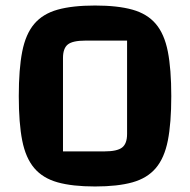

<svg xmlns="http://www.w3.org/2000/svg" viewBox="-20 -660 688 695"><path d="M48 -312Q48 -410 60.5 -473.5Q73 -537 104 -573.5Q135 -610 188.5 -625Q242 -640 324 -640Q406 -640 459.5 -625Q513 -610 544 -573.5Q575 -537 587.5 -473.5Q600 -410 600 -312Q600 -214 587.5 -151Q575 -88 544 -51.5Q513 -15 459.5 0Q406 15 324 15Q242 15 188.5 0Q135 -15 104 -51.5Q73 -88 60.5 -151Q48 -214 48 -312ZM208 -112H358Q404 -112 422 -126Q440 -140 440 -175V-513H289Q243 -513 225.5 -499Q208 -485 208 -450Z"/></svg>

Font: Changa ExtraLight SemiBold
Style: Regular
Weight: 600
Version: Version 3.002; ttfautohint (v1.8.2)